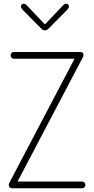

<svg xmlns="http://www.w3.org/2000/svg" viewBox="-20 -1010 504 1030"><path d="M45 0Q37 0 32 -4.5Q27 -9 27 -17Q27 -23 30 -29L380 -695H55Q46 -695 41.5 -700.5Q37 -706 37 -713Q37 -720 41.5 -725.5Q46 -731 55 -731H410Q428 -731 428 -716Q428 -708 423 -700L74 -36H420Q429 -36 433.5 -30.5Q438 -25 438 -18Q438 -11 433.5 -5.5Q429 0 420 0ZM242 -858Q231 -847 221 -847Q209 -847 200 -858L100 -959Q92 -969 92 -975Q92 -980 96 -985Q100 -990 107 -990Q116 -990 123 -982L221 -879L319 -982Q326 -990 335 -990Q342 -990 346 -985Q350 -980 350 -975Q350 -969 342 -959Z"/></svg>

Font: AkaAcidDosis
Style: ExtraLight
Weight: 250
Designer: Edgar Tolentino, Pablo Impallari, Igino Marini, Aka-Acid
Foundry: Edgar Tolentino, Pablo Impallari, Igino Marini, Aka-Acid
Version: Version 1.007